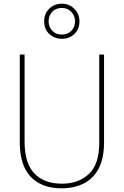

<svg xmlns="http://www.w3.org/2000/svg" viewBox="-20 -1009 669 1039"><path d="M543 -239Q543 -151 513.5 -96Q484 -41 432 -15.5Q380 10 314 10Q205 10 146 -52.5Q87 -115 87 -240V-714H113V-243Q113 -126 166 -70.5Q219 -15 315 -15Q405 -15 461 -67.5Q517 -120 517 -236V-714H543ZM315 -799Q276 -799 247.5 -824.5Q219 -850 219 -894Q219 -936 247 -962.5Q275 -989 315 -989Q354 -989 382 -961.5Q410 -934 410 -894Q410 -851 382.5 -825Q355 -799 315 -799ZM315 -822Q347 -822 366.5 -842.5Q386 -863 386 -894Q386 -924 365.5 -945Q345 -966 315 -966Q282 -966 262.5 -945Q243 -924 243 -894Q243 -864 262.5 -843Q282 -822 315 -822Z"/></svg>

Font: Noto Sans SemiCondensed Thin
Style: Regular
Weight: 100
Width: 4
Designer: Monotype Design Team
Foundry: Monotype Imaging Inc.
Version: Version 2.013; ttfautohint (v1.8.4.7-5d5b)